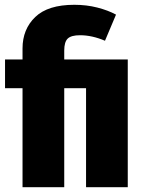

<svg xmlns="http://www.w3.org/2000/svg" viewBox="-20 -781 596 801"><path d="M464 -720 418 -611Q364 -634 314 -634Q277 -634 262.5 -620Q248 -606 248 -570V-533H513V0H339V-413H248V0H74V-413H1V-533H74V-579Q74 -659 127 -710Q180 -761 290 -761Q341 -761 386 -749.5Q431 -738 464 -720Z"/></svg>

Font: Fira Sans Condensed ExtraBold
Style: Regular
Weight: 800
Width: 3
Designer: Carrois Corporate & Edenspiekermann AG
Foundry: Carrois Corporate GbR & Edenspiekermann AG
Version: Version 4.203